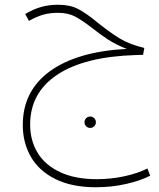

<svg xmlns="http://www.w3.org/2000/svg" viewBox="-20 -444 670 809"><path d="M613 296Q573 317 512 331Q451 345 384 345Q283 345 213.5 310.5Q144 276 110 216.5Q76 157 76 83Q76 -61 190.5 -144Q305 -227 514 -238Q468 -256 435 -277.5Q402 -299 367 -327Q324 -360 295 -375Q266 -390 224 -390Q189 -390 161.5 -382Q134 -374 102 -356L86 -385Q122 -406 154.5 -415Q187 -424 225 -424Q275 -424 309.5 -406Q344 -388 391 -349Q442 -308 483.5 -282.5Q525 -257 588 -242L583 -213L550 -212Q335 -205 221 -129Q107 -53 107 81Q107 147 138 199Q169 251 232.5 281Q296 311 388 311Q448 311 505 298.5Q562 286 601 266ZM336 71Q336 61 343 54Q350 47 360 47Q370 47 377 54Q384 61 384 71Q384 81 377 88Q370 95 360 95Q350 95 343 88Q336 81 336 71Z"/></svg>

Font: FiraGO UltraLight
Style: Regular
Weight: 200
Designer: bBox Type
Foundry: bBox Type GmbH
Version: Version 1.001